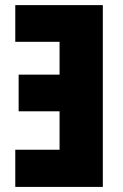

<svg xmlns="http://www.w3.org/2000/svg" viewBox="-20 -734 483 754"><path d="M40 0V-146H213.9V-296.9H53.2V-440.9H213.9V-569.8H40V-713.9H383.8V0Z"/></svg>

Font: Open Sans Condensed ExtraBold
Style: Regular
Weight: 800
Width: 3
Designer: Monotype Design Team
Foundry: Monotype Imaging Inc.
Version: Version 3.000; ttfautohint (v1.8.4)